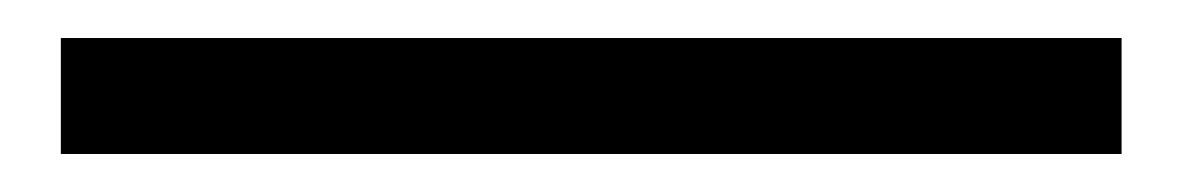

<svg xmlns="http://www.w3.org/2000/svg" viewBox="-20 119 622 101"><path d="M12 139V200H570V139Z"/></svg>

Font: LT Wave Alt Light
Style: Regular
Weight: 300
Designer: Daniel Lyons
Version: Version 2.5 (Glyphs App)